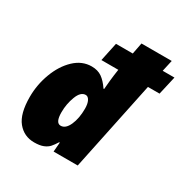

<svg xmlns="http://www.w3.org/2000/svg" viewBox="-174 -905 1028 1061"><g transform="rotate(30 339.5 -375.0)"><path d="M40 -196Q40 -274 67.5 -347.5Q95 -421 143.5 -467Q192 -513 253 -513Q292 -513 318.5 -494.5Q345 -476 370 -439H374Q375 -456 379 -494Q383 -532 388 -564L389 -570H281L306 -688H413L427 -760H620L604 -688H679L652 -570H578L459 0H305L310 -60H306Q291 -36 278.5 -22Q266 -8 244 1Q222 10 186 10Q121 10 80.5 -39.5Q40 -89 40 -196ZM337 -292Q337 -323 327.5 -341.5Q318 -360 303 -360Q271 -360 252.5 -311.5Q234 -263 234 -210Q234 -143 267 -143Q298 -143 317.5 -186.5Q337 -230 337 -292Z"/></g></svg>

Font: Noto Sans Display Black
Style: Italic
Weight: 900
Italic angle: -12°
Designer: Monotype Design team
Foundry: Monotype Imaging Inc.
Version: Version 1.000